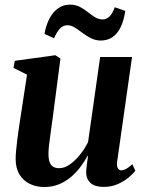

<svg xmlns="http://www.w3.org/2000/svg" viewBox="-20 -778 617 810"><path d="M167 11Q134 11 106.8 -1.8Q79.5 -14.5 63 -40.5Q46.5 -66.5 46 -106Q46 -122 48 -143.5Q50 -165 53 -189.2Q56 -213.5 59.5 -237Q63 -260.5 66 -280L94 -463L37 -491.5L42.5 -521.5L213.5 -545L235 -531L203 -285.5Q200 -265.5 197 -242.5Q194 -219.5 191 -198Q188 -176.5 186.2 -158.8Q184.5 -141 184.5 -130Q184.5 -108 189.2 -94.5Q194 -81 204 -74.8Q214 -68.5 229.5 -68.5Q252.5 -68.5 275 -84.5Q297.5 -100.5 317.5 -125.5Q337.5 -150.5 351.5 -178.5L402.5 -537.5H537L474 -94.5Q472 -76.5 477.2 -68Q482.5 -59.5 492 -59.5Q501 -59.5 512 -65.5Q523 -71.5 538.5 -85L551 -58Q542 -45.5 523 -29.5Q504 -13.5 477.2 -1.5Q450.5 10.5 417.5 10.5Q380 10.5 362.2 -5.8Q344.5 -22 343.5 -48Q343 -52 343.8 -60Q344.5 -68 345.8 -78.5Q347 -89 348.5 -100Q350 -111 351.5 -120.5L350 -121Q336.5 -96.5 318.5 -72.8Q300.5 -49 278 -30.2Q255.5 -11.5 227.8 -0.2Q200 11 167 11ZM167.5 -635Q175 -675 190.2 -702.5Q205.5 -730 227 -744.2Q248.5 -758.5 274.5 -758.5Q298.5 -758.5 316.8 -749Q335 -739.5 350.5 -727Q366 -714.5 381.2 -705.2Q396.5 -696 414 -696Q427.5 -696 440.5 -707Q453.5 -718 464 -747.5L508.5 -732Q502.5 -691 488.8 -663Q475 -635 454 -621Q433 -607 405 -607Q383 -607 363.8 -616.8Q344.5 -626.5 327.8 -639.2Q311 -652 295.5 -661.8Q280 -671.5 264.5 -671.5Q246.5 -671.5 233.5 -658.2Q220.5 -645 208 -616.5Z"/></svg>

Font: Merriweather 72pt
Style: Bold Italic
Weight: 700
Italic angle: -7.8°
Version: Version 2.101